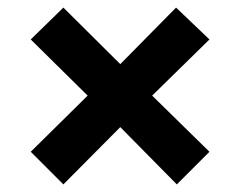

<svg xmlns="http://www.w3.org/2000/svg" viewBox="-20 -610 632 506"><path d="M147 -124 61 -210 211 -358 61 -506 147 -590 297 -441 444 -590 532 -506 381 -358 532 -210 446 -124 297 -275Z"/></svg>

Font: Onest
Style: Bold
Weight: 700
Designer: Dmitri Voloshin, Andrey Kudryavtsev
Foundry: Dmitri Voloshin, Andrey Kudryavtsev
Version: Version 1.000;gftools[0.9.33]